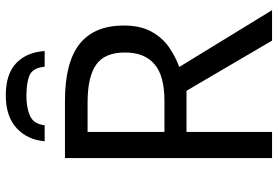

<svg xmlns="http://www.w3.org/2000/svg" viewBox="-168 -790 958 662"><g transform="rotate(-90 311.0 -459.0)"><path d="M294 -714Q427 -714 490.5 -663.5Q554 -613 554 -511Q554 -454 533 -416Q512 -378 479.5 -355.5Q447 -333 411 -320L607 0H502L329 -295H187V0H97V-714ZM289 -636H187V-371H294Q381 -371 421 -405.5Q461 -440 461 -507Q461 -577 419 -606.5Q377 -636 289 -636ZM313 -918Q387 -918 424.5 -882Q462 -846 466 -784H412Q408 -825 382.5 -836Q357 -847 311 -847Q272 -847 243.5 -835Q215 -823 210 -784H155Q160 -844 200.5 -881Q241 -918 313 -918Z"/></g></svg>

Font: Noto Sans Historical
Style: Regular
Weight: 400
Designer: Monotype Design Team
Foundry: Monotype Imaging Inc.
Version: Version 2.013; ttfautohint (v1.8.4.7-5d5b)